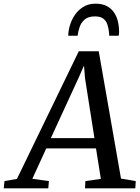

<svg xmlns="http://www.w3.org/2000/svg" viewBox="-86 -1028 766 1048"><path d="M-65.5 0 -61.5 -39.5 6.5 -51.5 344 -748H453L574.5 -53L655 -39.5L652.5 0H378L380 -39.5L464.5 -51.5L438 -218H166.5L90.5 -52L181 -39.5L177.5 0ZM191.5 -274H429.5L378 -601.5L372.5 -670L344.5 -606.5ZM435 -1008Q472.5 -1008 497.5 -994.5Q522.5 -981 537 -959Q551.5 -937 557.8 -910.5Q564 -884 564 -857Q564 -851 563.8 -844.8Q563.5 -838.5 562 -833H510Q510 -838 509.8 -842.8Q509.5 -847.5 509 -852.5Q506.5 -874.5 500.2 -894Q494 -913.5 478.2 -926Q462.5 -938.5 432 -938.5Q396 -938.5 376.5 -921.8Q357 -905 348.8 -880.8Q340.5 -856.5 337.5 -833H286.5Q286.5 -840.5 287.2 -847.2Q288 -854 289 -861Q295.5 -901 314.8 -934.2Q334 -967.5 364.2 -987.8Q394.5 -1008 435 -1008Z"/></svg>

Font: Merriweather 20pt
Style: Italic
Weight: 400
Italic angle: -7.8°
Version: Version 2.101